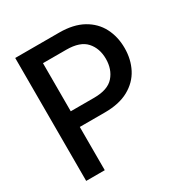

<svg xmlns="http://www.w3.org/2000/svg" viewBox="-169 -856 936 984"><g transform="rotate(-30 298.5 -364.0)"><path d="M58.6 0V-727.5H318.4Q402.3 -727.5 458.3 -696.5Q514.2 -665.5 542 -612.1Q569.8 -558.6 569.8 -491.7Q569.8 -424.8 542 -371.3Q514.2 -317.9 458 -286.9Q401.9 -255.9 317.4 -255.9H168.5V0ZM306.6 -633.3H168.5V-348.6H307.1Q388.2 -348.6 423.6 -389.2Q459 -429.7 459 -491.7Q459 -553.7 423.3 -593.5Q387.7 -633.3 306.6 -633.3Z"/></g></svg>

Font: Inter Tight Medium
Style: Regular
Weight: 500
Designer: Rasmus Andersson
Foundry: rsms
Version: Version 3.004; ttfautohint (v1.8.4.7-5d5b)